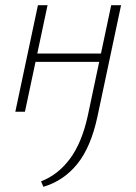

<svg xmlns="http://www.w3.org/2000/svg" viewBox="-20 -430 525 739"><path d="M147 289 138 268Q203 243 249 181.5Q295 120 318 15L408 -410H446L355 19Q330 136 277.5 201Q225 266 147 289ZM39 0 126 -410H163L76 0ZM97 -192 103 -224H388L381 -192Z"/></svg>

Font: Ysabeau ExtraLight
Style: Italic
Weight: 250
Italic angle: -12°
Version: Version 2.000;gftools[0.9.27.dev2+g8671c4b]